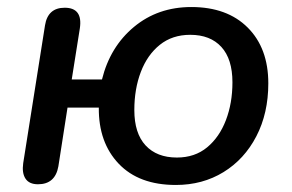

<svg xmlns="http://www.w3.org/2000/svg" viewBox="-20 -517 830 546"><path d="M480 9Q375 9 317.5 -51.5Q260 -112 261 -211H172L146 -44Q137 7 88 7Q63 7 52.5 -9Q42 -25 46 -53L108 -445Q116 -495 164 -495Q216 -495 207 -436L184 -291H270Q293 -384 361 -440.5Q429 -497 524 -497Q626 -497 684.5 -438.5Q743 -380 743 -280Q743 -195 709 -129.5Q675 -64 615.5 -27.5Q556 9 480 9ZM483 -69Q534 -69 569 -98Q604 -127 622.5 -175.5Q641 -224 641 -283Q641 -349 609.5 -383.5Q578 -418 521 -418Q470 -418 434.5 -389.5Q399 -361 380.5 -312.5Q362 -264 362 -204Q362 -138 394 -103.5Q426 -69 483 -69Z"/></svg>

Font: Nunito SemiBold
Style: Italic
Weight: 600
Italic angle: -9°
Designer: Vernon Adams
Foundry: Vernon Adams
Version: Version 3.601; ttfautohint (v1.8.2.53-6de2)